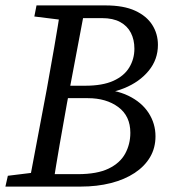

<svg xmlns="http://www.w3.org/2000/svg" viewBox="-23 -690 667 710"><path d="M-3 0 6 -40 128 -55H134L124 0ZM82 0 150 -360Q164 -437 177.5 -515Q191 -593 203 -670H293L225 -310Q211 -233 197.5 -155Q184 -77 172 0ZM104 -629 112 -670H248L237 -614H225ZM124 0 133 -46H265Q336 -46 378.5 -66.5Q421 -87 440 -122Q459 -157 459 -199Q459 -261 414.5 -294Q370 -327 302 -327H184L192 -373H292Q356 -373 396 -391Q436 -409 455 -440.5Q474 -472 474 -510Q474 -543 461 -568.5Q448 -594 421.5 -608.5Q395 -623 354 -623H240L248 -670H367Q434 -670 476.5 -650.5Q519 -631 540 -598Q561 -565 561 -524Q561 -470 527 -428.5Q493 -387 436.5 -364Q380 -341 312 -341L331 -360Q402 -360 451.5 -336Q501 -312 526.5 -272.5Q552 -233 552 -186Q552 -143 532 -109Q512 -75 475 -50.5Q438 -26 387 -13Q336 0 275 0Z"/></svg>

Font: Source Serif 4
Style: Italic
Weight: 400
Italic angle: -12°
Designer: Frank Grießhammer
Foundry: Adobe Systems Incorporated
Version: Version 4.004;hotconv 1.0.116;makeotfexe 2.5.65601